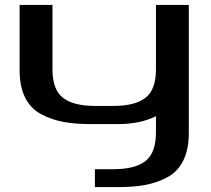

<svg xmlns="http://www.w3.org/2000/svg" viewBox="-20 -506 860 783"><path d="M194 -223Q194 -140 237 -107Q280 -74 367 -74H443Q530 -74 573 -107Q616 -140 616 -223V-486H750V37Q750 103 727.5 148.5Q705 194 663 216.5Q621 239 573.5 248Q526 257 463 257H367V184H443Q530 184 573 151Q616 118 616 33V-32Q551 0 463 0H348Q285 0 237.5 -9Q190 -18 147.5 -40.5Q105 -63 82.5 -108Q60 -153 60 -219V-486H194Z"/></svg>

Font: Aneo
Style: Regular
Weight: 400
Designer: Anastasios Pappas
Foundry: Anastasios Pappas
Version: Version 1.000